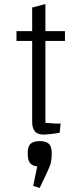

<svg xmlns="http://www.w3.org/2000/svg" viewBox="-20 -653 391 943"><path d="M192 8Q165 8 151.5 -7.5Q138 -23 138 -55V-616L203 -633V-50Q215 -49 231.5 -47.5Q248 -46 278 -46L273 -1Q243 4 223.5 6Q204 8 192 8ZM61 -452V-500H299V-452ZM175 270 143 260 163 164Q140 162 128 148.5Q116 135 116 99Q116 66 130.5 53Q145 40 175 40Q205 40 219.5 53Q234 66 234 99Q234 139 225 161.5Q216 184 202 213Z"/></svg>

Font: Changa ExtraLight
Style: Regular
Weight: 250
Designer: Eduardo Rodriguez Tunni
Foundry: Eduardo Rodriguez Tunni
Version: Version 3.002; ttfautohint (v1.8.2)